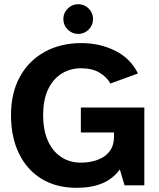

<svg xmlns="http://www.w3.org/2000/svg" viewBox="-20 -886 758 918"><path d="M346.8 12Q249.2 12 178.8 -30.9Q108.5 -73.8 70.6 -152.2Q32.6 -230.6 32.6 -335.8Q32.6 -441.4 74.9 -518.5Q117.1 -595.6 193.3 -637.8Q269.5 -680 369.2 -680Q457.2 -680 530.6 -643.5Q604 -607.1 639.6 -534.7L507.7 -486.6Q491.4 -517.2 456.2 -538.4Q421.1 -559.6 366.6 -559.6Q316.6 -559.6 275.5 -534.4Q234.4 -509.3 210.3 -459.6Q186.3 -409.8 186.3 -335.8Q186.3 -263.2 209.2 -212.5Q232 -161.9 272.6 -135.2Q313.2 -108.4 367.1 -108.4Q395.2 -108.4 423.3 -114.8Q451.4 -121.2 474.3 -135.4Q497.2 -149.6 511.1 -173.5Q525.1 -197.3 525.1 -233.1V-252.6H366.6V-371.8H670.1V0H575.5L552.9 -75.9Q520.9 -31.4 469.5 -9.7Q418.1 12 346.8 12ZM353.9 -723.8Q324.9 -723.8 303.9 -744.8Q282.8 -765.9 282.8 -794.8Q282.8 -824.3 303.9 -845.1Q324.9 -865.9 353.9 -865.9Q383.4 -865.9 404.2 -845.1Q424.9 -824.3 424.9 -794.8Q424.9 -765.9 404.2 -744.8Q383.4 -723.8 353.9 -723.8Z"/></svg>

Font: Atkinson Hyperlegible Next
Style: Regular
Weight: 400
Designer: Elliott Scott, Megan Eiswerth, Linus Boman, Theodore Petrosky, Letters from Sweden
Foundry: Applied Design Works, Letters from Sweden
Version: Version 2.001